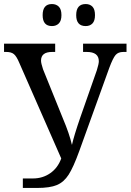

<svg xmlns="http://www.w3.org/2000/svg" viewBox="-20 -930 646 950"><path d="M191 -855Q191 -910 237 -910Q258 -910 271 -897Q284 -884 284 -855Q284 -827 271 -814Q258 -801 237 -801Q191 -801 191 -855ZM357 -855Q357 -910 404 -910Q425 -910 437.5 -897Q450 -884 450 -855Q450 -827 437.5 -814Q425 -801 404 -801Q357 -801 357 -855ZM93 -47H143Q191 -47 228.5 -73Q266 -99 283 -146L75 -620Q62 -651 49 -662Q36 -673 11 -673H0V-714H253V-673H238Q183 -673 183 -630Q183 -617 193 -587L292 -342Q323 -269 336 -213Q346 -258 377 -348L459 -582Q469 -614 469 -627Q469 -673 409 -673H391V-714H606V-673H590Q565 -673 552 -658Q539 -643 521 -595L372 -182Q343 -102 319.5 -65.5Q296 -29 261.5 -14.5Q227 0 163 0H93Z"/></svg>

Font: Noto Serif Narrow
Style: Regular
Weight: 400
Width: 4
Designer: Monotype Design Team
Foundry: Monotype Imaging Inc.
Version: Version 1.001